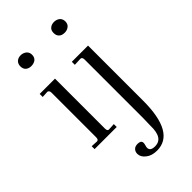

<svg xmlns="http://www.w3.org/2000/svg" viewBox="-266 -712 1031 1031"><g transform="rotate(-45 249.0 -197.0)"><path d="M117.2 -637.2Q135.3 -637.2 149.9 -626Q163.1 -614.3 163.1 -596.2Q163.1 -576.7 150.9 -565.9Q137.2 -555.2 117.2 -555.2Q98.1 -555.2 85.9 -565.9Q74.2 -576.2 74.2 -596.2Q74.2 -614.3 85.9 -626Q98.6 -637.2 117.2 -637.2ZM159.2 -39.1Q159.2 -18.6 171.9 -20L210 -22V0H42V-22L80.1 -20Q92.8 -20 92.8 -39.1V-377Q92.8 -394 81.1 -397L43 -395V-418H159.2ZM371.1 -637.2Q389.2 -637.2 403.8 -626Q416 -613.8 416 -596.2Q416 -576.2 402.8 -565.9Q389.2 -555.2 371.1 -555.2Q349.6 -555.2 338.9 -565.9Q327.1 -576.2 327.1 -596.2Q327.1 -617.2 339.8 -627Q351.6 -637.2 371.1 -637.2ZM410.2 0Q410.2 243.2 273.9 243.2Q234.4 243.2 210.9 224.1Q186 205.1 186 180.2Q186 163.6 196.8 152.8Q206.5 143.1 225.1 143.1Q236.3 143.1 244.1 147Q252 151.9 252 163.1Q252 168.9 249 179.2Q246.1 189.5 246.1 193.8Q246.1 219.2 280.8 219.2Q345.7 220.7 342.8 123Q344.2 85.9 344.2 68.8V-377Q344.2 -397 331.1 -397L287.1 -395V-418H410.2Z"/></g></svg>

Font: Unna Light
Style: Regular
Weight: 300
Designer: Jorge de Buen Unna
Foundry: Omnibus-Type
Version: Version 2.007;PS 002.007;hotconv 1.0.88;makeotf.lib2.5.64775